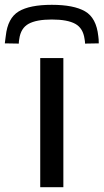

<svg xmlns="http://www.w3.org/2000/svg" viewBox="-85 -777 430 797"><path d="M82 0V-536H178V0ZM130 -757Q221 -757 268 -730Q315 -703 323 -627Q325 -615 325 -597L268 -596Q268 -601 267.5 -605.5Q267 -610 266 -615Q260 -660 227.5 -678Q195 -696 130 -696Q66 -696 33.5 -678Q1 -660 -5 -615Q-6 -610 -6.5 -605.5Q-7 -601 -7 -596L-65 -597Q-64 -605 -63 -613Q-62 -621 -61 -628Q-53 -702 -7.5 -729.5Q38 -757 130 -757Z"/></svg>

Font: Georama Extended
Style: Regular
Weight: 400
Width: 7
Designer: Jean-Baptiste Levee
Foundry: Production Type
Version: Version 1.000